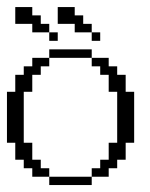

<svg xmlns="http://www.w3.org/2000/svg" viewBox="-20 -532 430 552"><path d="M121.6 0V-23.9H243.7V0ZM72.8 -23.9V-48.3H48.3V-72.8H23.9V-121.6H0V-268.1H23.9V-316.9H48.3V-341.3H72.8V-365.7H121.6V-341.3H97.2V-316.9H72.8V-268.1H48.3V-121.6H72.8V-72.8H97.2V-48.3H121.6V-23.9ZM243.7 -23.9V-48.3H268.1V-72.8H292.5V-121.6H316.9V-268.1H292.5V-316.9H268.1V-341.3H243.7V-365.7H292.5V-341.3H316.9V-316.9H341.3V-268.1H365.7V-121.6H341.3V-72.8H316.9V-48.3H292.5V-23.9ZM121.6 -365.7V-390.1H243.7V-365.7ZM121.6 -414.6V-439H146V-414.6ZM243.7 -414.6V-439H268.1V-414.6ZM72.8 -439V-463.4H23.9V-511.7H72.8V-487.8H97.2V-463.4H121.6V-439ZM194.8 -439V-463.4H146V-511.7H194.8V-487.8H219.2V-463.4H243.7V-439Z"/></svg>

Font: FS Mondwest Regular
Style: Regular
Weight: 400
Designer: NZWStudios2024
Foundry: https://fontstruct.com
Version: Version 1.0